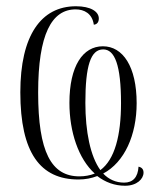

<svg xmlns="http://www.w3.org/2000/svg" viewBox="-20 -564 507 614"><path d="M380 30C418 30 439 8 439 -12C439 -23 433 -29 423 -31C421 3 405 20 377 20C351 20 328 10 310 -9C378 -45 417 -132 417 -234C417 -351 373 -416 309 -416C245 -416 202 -353 202 -235C202 -142 231 -56 283 -9C268 -3 251 0 234 0C144 0 102 -78 102 -268C102 -454 145 -534 222 -534C249 -534 275 -521 280 -485C291 -486 296 -494 296 -505C296 -527 270 -544 223 -544C111 -544 45 -450 45 -269C45 -75 109 10 231 10C253 10 273 6 291 -1C317 19 347 30 380 30ZM301 -20C269 -64 253 -143 253 -235C253 -354 270 -406 310 -406C347 -406 367 -356 367 -234C367 -131 347 -54 301 -20Z"/></svg>

Font: Noto Serif Display ExtraCondensed Light
Style: Regular
Weight: 300
Width: 2
Designer: Monotype Design Team
Foundry: Monotype Imaging Inc.
Version: Version 2.009